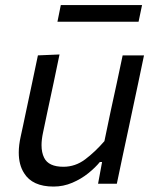

<svg xmlns="http://www.w3.org/2000/svg" viewBox="-20 -710 598 742"><path d="M187 11Q105 11 73 -41Q52.5 -73 52.5 -120.5Q52.5 -149 60 -182.5Q64.5 -203.5 69 -224Q73 -244.5 79 -271.5Q92.5 -336.5 104 -389Q115 -441 126.5 -496L210 -499.5Q198.5 -444.5 187.5 -391.5Q176 -338.5 163.5 -279.5L146.5 -198.5Q140.5 -171 140.5 -149Q140.5 -120.5 150.5 -100.5Q167.5 -65.5 225 -65.5Q271 -65.5 309.2 -94.2Q347.5 -123 383.5 -164.5L407.5 -279.5Q420.5 -338 431.5 -389.8Q442.5 -441.5 454 -496H536.5Q525 -441 514 -388.5Q502.5 -336 489 -271L478 -219Q464.5 -157.5 453.8 -106.2Q443 -55 431.5 0H359L374.5 -84H366Q348.5 -62.5 321.2 -40.5Q294 -18.5 259.5 -3.8Q225 11 187 11ZM202 -626 215 -690.5H529L515.5 -626Z"/></svg>

Font: Heraclito
Style: Italic
Weight: 400
Italic angle: -12°
Designer: Kostas Bartsokas (font) & Cristiano Sobral (main changes)
Foundry: Kostas Bartsokas (font) & Cristiano Sobral (main changes)
Version: Version 1.00;July 8, 2020;FontCreator 13.0.0.2655 64-bit